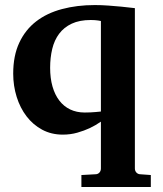

<svg xmlns="http://www.w3.org/2000/svg" viewBox="-20 -520 643 759"><path d="M378.9 -437Q374 -438 367.7 -439Q362.3 -439.9 354.7 -440.4Q347.2 -440.9 338.9 -440.9Q294.4 -440.9 263.7 -426.5Q232.9 -412.1 213.9 -386.7Q194.8 -361.3 186.5 -326.7Q178.2 -292 178.2 -252Q178.2 -210.9 187.5 -178.2Q196.8 -145.5 214.4 -122.6Q231.9 -99.6 257.3 -87.4Q282.7 -75.2 314.9 -75.2Q326.2 -75.2 337.4 -75.7Q348.6 -76.2 357.9 -77.1Q368.7 -78.1 378.9 -79.1ZM301.8 219.2V171.9L356.9 168.9Q366.7 168.9 372.8 162.4Q378.9 155.8 378.9 146V-39.1Q357.9 -24.4 334 -13.2Q313 -3.4 285.9 4.4Q258.8 12.2 228 12.2Q183.1 12.2 146.7 -7.3Q110.4 -26.9 85 -60.1Q59.6 -93.3 45.9 -137Q32.2 -180.7 32.2 -229Q32.2 -299.8 56.2 -351.1Q80.1 -402.3 122.8 -435.3Q165.5 -468.3 224.9 -484.1Q284.2 -500 355 -500Q380.4 -500 408.2 -498Q436 -496.1 459.5 -493.7Q486.8 -491.2 513.2 -487.8V146Q513.2 155.8 519.5 162.4Q525.9 168.9 535.2 168.9L576.2 171.9V219.2Z"/></svg>

Font: Charis SIL
Style: Bold
Weight: 700
Foundry: SIL International
Version: Version 4.112